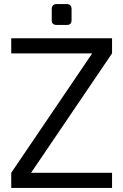

<svg xmlns="http://www.w3.org/2000/svg" viewBox="-20 -919 603 939"><path d="M233 -820V-874Q233 -899 257 -899H307Q330 -899 330 -874V-820Q330 -797 307 -797H257Q233 -797 233 -820ZM35 0V-74L431 -658H35V-732H528V-658L132 -74H528V0Z"/></svg>

Font: Mina
Style: Regular
Weight: 400
Version: Version 1.000